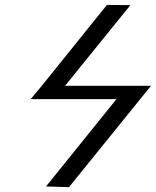

<svg xmlns="http://www.w3.org/2000/svg" viewBox="-20 -691 640 788"><path d="M556.2 -285.2 263.2 77.1 168.9 74.2 458 -284.2H106L149.9 -336.9L418.9 -670.9L515.1 -669.9L247.1 -338.9H600.1Z"/></svg>

Font: Linux Libertine
Style: Semibold Italic
Weight: 600
Italic angle: -11.5°
Designer: Philipp H. Poll
Foundry: Philipp H. Poll
Version: Version 5.1.2 ; ttfautohint (v0.9)